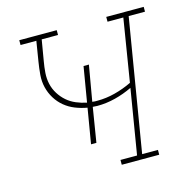

<svg xmlns="http://www.w3.org/2000/svg" viewBox="-84 -612 681 693"><g transform="rotate(-15 256.0 -265.0)"><path d="M288 0V-18H350L390 -260Q359 -245 325.5 -236.5Q292 -228 258 -228Q254 -228 250 -228.5Q246 -229 241 -229L220 -100H200L222 -231Q199 -235 177.5 -243.5Q156 -252 138.5 -266.5Q121 -281 109 -300.5Q97 -320 91.5 -342.5Q86 -365 88 -389.5Q90 -414 94 -438L106 -512H47V-530H187V-512H126L113 -435Q109 -413 107.5 -391.5Q106 -370 110.5 -350Q115 -330 126 -312.5Q137 -295 152 -282Q167 -269 186 -261Q205 -253 225 -249L247 -380H267L244 -247Q249 -246 254 -246Q259 -246 264 -246Q296 -246 329 -254.5Q362 -263 393 -278L431 -512H372V-530H512V-512H451L369 -18H428V0Z"/></g></svg>

Font: Iosevka Slab Thin Oblique
Style: Regular
Weight: 100
Italic angle: -9°
Monospace: yes
Designer: Belleve Invis
Foundry: Belleve Invis
Version: Version 11.1.0; ttfautohint (v1.8.3)